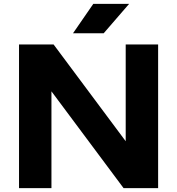

<svg xmlns="http://www.w3.org/2000/svg" viewBox="-20 -969 912 989"><path d="M78 0V-740H256L627.5 -241.5V-740H794.5V0H616.5L245 -498.5V0ZM356 -797.5 460.5 -949H645L514 -797.5Z"/></svg>

Font: Encode Sans Exp
Style: Bold
Weight: 700
Width: 7
Designer: Multiple Designers
Foundry: Impallari Type
Version: Version 3.002; ttfautohint (v1.8.3) -l 8 -r 50 -G 200 -x 14 